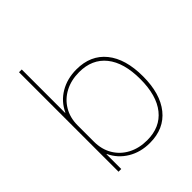

<svg xmlns="http://www.w3.org/2000/svg" viewBox="-204 -858 996 996"><g transform="rotate(-45 294.5 -360.0)"><path d="M320 10Q252 10 199.5 -21.5Q147 -53 121 -108H119V0H99V-730H119V-412H121Q147 -468 199.5 -499Q252 -530 320 -530Q424 -530 481.5 -459Q539 -388 539 -260Q539 -133 481.5 -61.5Q424 10 320 10ZM320 -10Q415 -10 467 -75Q519 -140 519 -260Q519 -380 467 -445Q415 -510 320 -510Q261 -510 215.5 -486Q170 -462 144.5 -419Q119 -376 119 -320V-200Q119 -144 144.5 -101Q170 -58 215.5 -34Q261 -10 320 -10Z"/></g></svg>

Font: M PLUS 1 Thin
Style: Regular
Weight: 100
Designer: Coji Morishita
Foundry: UNDERFOREST DESIGN
Version: Version 1.001